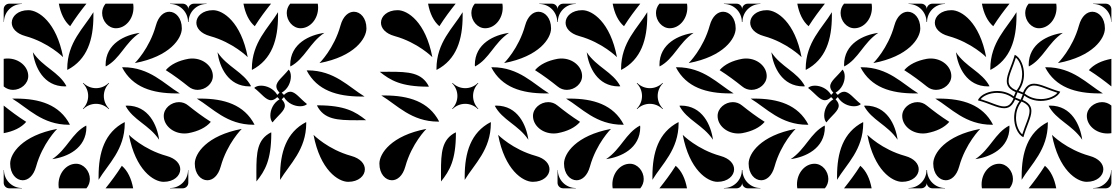

<svg xmlns="http://www.w3.org/2000/svg" viewBox="-20 -1020 6040 1040"><path d="M35.1 -133.8C35.1 -77.5 68.1 -43.6 103 -43.6C131.5 -43.6 161.3 -66.3 175.5 -117.8C210.2 -243.5 289.5 -321.8 289.5 -321.8C99.5 -285.8 35.1 -188.4 35.1 -133.8ZM0 -30C0 -13.4 13.4 0 30 0H98.8V-1.5C45.1 -1.5 1.5 -45.1 1.5 -98.8H0ZM43.6 -897C43.6 -868.5 66.2 -838.7 117.8 -824.5C243.4 -789.8 321.8 -710.5 321.8 -710.5C285.8 -900.5 188.4 -964.9 133.8 -964.9C77.5 -964.9 43.6 -931.9 43.6 -897ZM0 -901.3H1.5C1.5 -954.9 45.1 -998.5 98.8 -998.5V-1000H30C13.4 -1000 0 -986.6 0 -970ZM710.5 -678.3C900.5 -714.3 964.9 -811.6 964.9 -866.2C964.9 -922.5 931.9 -956.4 897 -956.4C868.5 -956.4 838.7 -933.8 824.5 -882.3C789.8 -756.6 710.5 -678.3 710.5 -678.3ZM901.2 -998.5C954.9 -998.5 998.5 -954.9 998.5 -901.3H1000V-970C1000 -986.6 986.6 -1000 970 -1000H901.2ZM678.2 -289.5C714.2 -99.5 811.6 -35.1 866.2 -35.1C922.5 -35.1 956.4 -68.1 956.4 -103C956.4 -131.5 933.8 -161.3 882.2 -175.5C756.5 -210.2 678.2 -289.5 678.2 -289.5ZM901.2 0H970C986.6 0 1000 -13.4 1000 -30V-98.8H998.5C998.5 -45.1 954.9 -1.5 901.2 -1.5ZM158 -737C169 -658 215 -552 332 -552L340 -553C299.2 -631 212 -656 158 -737ZM0 -551.8C15.4 -538.8 33.1 -533.2 50.5 -533.2C92.7 -533.2 133 -566.2 133 -608C133 -660 82.6 -703.1 21.5 -703.1C14.4 -703.1 7.3 -702.5 0 -701.3ZM46 -486C132 -434 208.3 -344.5 352.9 -344.2L358.8 -344.7C302.6 -453.3 194 -486 65 -486ZM0 -298.7C52.2 -308.2 95.5 -328.7 122 -360C76.7 -388.7 36.6 -418.9 0 -448.2ZM660 -447C700.8 -369 788 -344 842 -263C831 -342 785 -448 668 -448ZM867 -392C867 -340 917.4 -297 978.5 -297C985.6 -297 992.7 -297.5 1000 -298.7V-448.2C984.7 -461.2 966.9 -466.8 949.5 -466.8C907.3 -466.8 867 -433.8 867 -392ZM641.2 -655.3C697.4 -546.7 806 -514 935 -514H954C868 -566 791.7 -655.5 647.1 -655.8ZM878 -640C923.3 -611.4 963.4 -581.1 1000 -551.8V-701.3C947.8 -691.8 904.5 -671.3 878 -640ZM552 -668 553 -660C631 -700.8 656 -788 737 -842C658 -831 552 -785 552 -668ZM533.2 -949.5C533.2 -907.3 566.2 -867 608 -867C660 -867 703 -917.4 703 -978.5C703 -985.6 702.5 -992.7 701.3 -1000H551.8C538.8 -984.7 533.2 -966.9 533.2 -949.5ZM344.2 -647.1 344.7 -641.2C453.3 -697.4 486 -806 486 -935V-954C434 -868 344.5 -791.7 344.2 -647.1ZM298.7 -1000C308.2 -947.8 328.7 -904.5 360 -878C388.6 -923.3 418.9 -963.4 448.2 -1000ZM263 -158C342 -169 448 -215 448 -332L447 -340C369 -299.2 344 -212 263 -158ZM297 -21.5C297 -14.5 297.5 -7.3 298.7 0H448.2C461.2 -15.4 466.8 -33.1 466.8 -50.5C466.8 -92.7 433.8 -133 392 -133C340 -133 297 -82.6 297 -21.5ZM514 -46C566 -132 655.5 -208.3 655.8 -352.9L655.3 -358.8C546.7 -302.6 514 -194 514 -65ZM551.8 0H701.3C691.8 -52.2 671.3 -95.5 640 -122C611.3 -76.7 581.1 -36.6 551.8 0ZM429.1 -431.2 431.2 -429.1C450.2 -448.1 475.1 -457.6 500 -457.6C524.9 -457.6 549.8 -448.1 568.8 -429.1L570.9 -431.2C551.9 -450.2 542.4 -475.1 542.4 -500C542.4 -524.9 551.9 -549.8 570.9 -568.8L568.8 -570.9C549.8 -551.9 524.9 -542.4 500 -542.4C475.1 -542.4 450.2 -551.9 431.2 -570.9L429.1 -568.8C448.1 -549.8 457.6 -524.9 457.6 -500C457.6 -475.1 448.1 -450.2 429.1 -431.2Z M1035.1 -133.8C1035.1 -77.5 1068.1 -43.6 1103 -43.6C1131.5 -43.6 1161.3 -66.3 1175.5 -117.8C1210.2 -243.5 1289.5 -321.8 1289.5 -321.8C1099.5 -285.8 1035.1 -188.4 1035.1 -133.8ZM1710.5 -678.3C1900.5 -714.3 1964.9 -811.6 1964.9 -866.2C1964.9 -922.5 1931.9 -956.4 1897 -956.4C1868.5 -956.4 1838.7 -933.8 1824.5 -882.3C1789.8 -756.6 1710.5 -678.3 1710.5 -678.3ZM1357 -543.6C1395.6 -514.2 1419.5 -477.1 1448.1 -477.1C1458.5 -477.1 1469.5 -482 1482 -494L1494 -482C1459.4 -461.7 1444.4 -424.1 1444.4 -394.2C1444.4 -378.4 1448.6 -364.8 1456.3 -357C1486.4 -395.5 1523.1 -419.4 1523.1 -447.8C1523.1 -458.3 1518.1 -469.4 1506 -482L1518 -494C1538.3 -459.4 1575.9 -444.4 1605.8 -444.4C1621.6 -444.4 1635.2 -448.6 1643 -456.3C1604.6 -486.4 1580.6 -523.1 1552.2 -523.1C1541.7 -523.1 1530.7 -518.1 1518 -506L1506 -518C1540.6 -538.3 1555.6 -575.9 1555.6 -605.8C1555.6 -621.6 1551.4 -635.2 1543.7 -643C1513.6 -604.6 1476.9 -580.6 1476.9 -552.2C1476.9 -541.7 1481.9 -530.7 1494 -518L1482 -506C1461.7 -540.6 1424.1 -556 1394.3 -556C1378.4 -556 1364.8 -551.7 1357 -543.6ZM1043.6 -897C1043.6 -868.5 1066.3 -838.7 1117.8 -824.5C1243.5 -789.8 1321.8 -710.5 1321.8 -710.5C1285.8 -900.5 1188.4 -964.9 1133.8 -964.9C1077.5 -964.9 1043.6 -931.9 1043.6 -897ZM1000 -901.3H1001.5C1001.5 -954.9 1045.1 -998.5 1098.8 -998.5V-1000H1030C1013.4 -1000 1000 -986.6 1000 -970ZM1158 -737C1169 -658 1215 -552 1332 -552L1340 -553C1299.2 -631 1212 -656 1158 -737ZM1000 -551.8C1015.4 -538.8 1033.1 -533.2 1050.5 -533.2C1092.7 -533.2 1133 -566.2 1133 -608C1133 -660 1082.6 -703.1 1021.5 -703.1C1014.5 -703.1 1007.3 -702.5 1000 -701.3ZM1046 -486C1132 -434 1208.3 -344.5 1352.9 -344.2L1358.8 -344.7C1302.6 -453.3 1194 -486 1065 -486ZM1000 -298.7C1052.2 -308.2 1095.5 -328.7 1122 -360C1076.7 -388.7 1036.6 -418.9 1000 -448.2ZM1552 -668 1553 -660C1631 -700.8 1656 -788 1737 -842C1658 -831 1552 -785 1552 -668ZM1533.2 -949.5C1533.2 -907.3 1566.2 -867 1608 -867C1660 -867 1703.1 -917.4 1703.1 -978.5C1703.1 -985.6 1702.5 -992.7 1701.3 -1000H1551.8C1538.8 -984.7 1533.2 -966.9 1533.2 -949.5ZM1344.2 -647.1 1344.7 -641.2C1453.3 -697.4 1486 -806 1486 -935V-954C1434 -868 1344.5 -791.7 1344.2 -647.1ZM1298.7 -1000C1308.2 -947.8 1328.7 -904.5 1360 -878C1388.7 -923.3 1418.9 -963.4 1448.2 -1000ZM1497.1 -64.6C1497.1 -57.9 1497.1 -52.2 1497.2 -45.5C1549.4 -131.5 1638.5 -208.3 1638.8 -352.9L1638.3 -358.8C1529.7 -302.6 1497.5 -193.4 1497.1 -64.6ZM1368.7 -89.4C1368.7 -78.7 1368.8 -67.6 1368.8 -56.3C1368.8 -49.9 1368.8 -43.6 1369 -37.1C1415.9 -95.5 1449.2 -153 1449.5 -297.6L1449 -303.4C1372.4 -265.5 1368.7 -192.2 1368.7 -89.4ZM1641.2 -638.3C1697.4 -529.7 1806.6 -497.5 1935.4 -497.1C1942.1 -497.1 1947.8 -497.1 1954.5 -497.2C1868.5 -549.4 1791.7 -638.5 1647.1 -638.8ZM1696.6 -449C1734.6 -372.4 1807.8 -368.7 1910.6 -368.7C1921.3 -368.7 1932.4 -368.8 1943.7 -368.8C1950.1 -368.8 1956.4 -368.8 1962.9 -369C1904.5 -415.9 1847 -449.2 1702.4 -449.5ZM1678.3 -289.5C1714.3 -99.5 1811.6 -35.1 1866.2 -35.1C1922.5 -35.1 1956.4 -68.1 1956.4 -103C1956.4 -131.5 1933.8 -161.3 1882.3 -175.5C1756.6 -210.2 1678.3 -289.5 1678.3 -289.5Z M2035.1 -133.8C2035.1 -77.5 2068.1 -43.6 2103 -43.6C2131.5 -43.6 2161.3 -66.3 2175.5 -117.8C2210.2 -243.5 2289.5 -321.8 2289.5 -321.8C2099.5 -285.8 2035.1 -188.4 2035.1 -133.8ZM2045.5 -502.8C2131.5 -450.6 2208.3 -361.5 2352.9 -361.2L2358.8 -361.7C2302.6 -470.3 2193.4 -502.5 2064.6 -502.9C2057.9 -502.9 2052.2 -502.9 2045.5 -502.8ZM2037.1 -631C2095.5 -584.1 2153 -550.8 2297.6 -550.5L2303.4 -551C2265.5 -627.6 2192.2 -631.3 2089.4 -631.3C2078.7 -631.3 2067.6 -631.2 2056.3 -631.2C2049.9 -631.2 2043.6 -631.2 2037.1 -631ZM2497.1 -64.6C2497.1 -57.9 2497.1 -52.2 2497.2 -45.5C2549.4 -131.5 2638.5 -208.3 2638.8 -352.9L2638.3 -358.8C2529.7 -302.6 2497.5 -193.4 2497.1 -64.6ZM2368.7 -89.4C2368.7 -78.7 2368.8 -67.6 2368.8 -56.3C2368.8 -49.9 2368.8 -43.6 2369 -37.1C2415.9 -95.5 2449.2 -153 2449.5 -297.6L2449 -303.4C2372.4 -265.5 2368.7 -192.2 2368.7 -89.4ZM2552 -668 2553 -660C2631 -700.8 2656 -788 2737 -842C2658 -831 2552 -785 2552 -668ZM2533.2 -949.5C2533.2 -907.3 2566.2 -867 2608 -867C2660 -867 2703 -917.4 2703 -978.5C2703 -985.6 2702.5 -992.7 2701.3 -1000H2551.8C2538.8 -984.7 2533.2 -966.9 2533.2 -949.5ZM2344.2 -647.1 2344.7 -641.2C2453.3 -697.4 2486 -806 2486 -935V-954C2434 -868 2344.5 -791.7 2344.2 -647.1ZM2298.7 -1000C2308.2 -947.8 2328.7 -904.5 2360 -878C2388.6 -923.3 2418.9 -963.4 2448.2 -1000ZM2660 -447C2700.8 -369 2788 -344 2842 -263C2831 -342 2785 -448 2668 -448ZM2867 -392C2867 -340 2917.4 -297 2978.5 -297C2985.6 -297 2992.7 -297.5 3000 -298.7V-448.2C2984.7 -461.2 2966.9 -466.8 2949.5 -466.8C2907.3 -466.8 2867 -433.8 2867 -392ZM2641.2 -655.3C2697.4 -546.7 2806 -514 2935 -514H2954C2868 -566 2791.7 -655.5 2647.1 -655.8ZM2878 -640C2923.3 -611.3 2963.4 -581.1 3000 -551.8V-701.3C2947.8 -691.8 2904.5 -671.3 2878 -640ZM2710.5 -678.3C2900.5 -714.3 2964.9 -811.6 2964.9 -866.2C2964.9 -922.5 2931.9 -956.4 2897 -956.4C2868.5 -956.4 2838.7 -933.8 2824.5 -882.3C2789.8 -756.6 2710.5 -678.3 2710.5 -678.3ZM2901.2 -998.5C2954.9 -998.5 2998.5 -954.9 2998.5 -901.3H3000V-970C3000 -986.6 2986.6 -1000 2970 -1000H2901.2ZM2429.1 -431.2 2431.2 -429.1C2450.2 -448.1 2475.1 -457.6 2500 -457.6C2524.9 -457.6 2549.8 -448.1 2568.8 -429.1L2570.9 -431.2C2551.9 -450.2 2542.4 -475.1 2542.4 -500C2542.4 -524.9 2551.9 -549.8 2570.9 -568.8L2568.8 -570.9C2549.8 -551.9 2524.9 -542.4 2500 -542.4C2475.1 -542.4 2450.2 -551.9 2431.2 -570.9L2429.1 -568.8C2448.1 -549.8 2457.6 -524.9 2457.6 -500C2457.6 -475.1 2448.1 -450.2 2429.1 -431.2ZM2678.2 -289.5C2714.2 -99.5 2811.6 -35.1 2866.2 -35.1C2922.5 -35.1 2956.4 -68.1 2956.4 -103C2956.4 -131.5 2933.8 -161.3 2882.2 -175.5C2756.5 -210.2 2678.2 -289.5 2678.2 -289.5ZM2043.6 -897C2043.6 -868.5 2066.2 -838.7 2117.8 -824.5C2243.4 -789.8 2321.8 -710.5 2321.8 -710.5C2285.8 -900.5 2188.4 -964.9 2133.8 -964.9C2077.5 -964.9 2043.6 -931.9 2043.6 -897Z M3035.1 -133.8C3035.1 -77.5 3068.1 -43.6 3103 -43.6C3131.5 -43.6 3161.3 -66.3 3175.5 -117.8C3210.2 -243.5 3289.5 -321.8 3289.5 -321.8C3099.5 -285.8 3035.1 -188.4 3035.1 -133.8ZM3000 -30C3000 -13.4 3013.4 0 3030 0H3098.8V-1.5C3045.1 -1.5 3001.5 -45.1 3001.5 -98.8H3000ZM3043.6 -897C3043.6 -868.5 3066.2 -838.7 3117.8 -824.5C3243.4 -789.8 3321.8 -710.5 3321.8 -710.5C3285.8 -900.5 3188.4 -964.9 3133.8 -964.9C3077.5 -964.9 3043.6 -931.9 3043.6 -897ZM3000 -901.3H3001.5C3001.5 -954.9 3045.1 -998.5 3098.8 -998.5V-1000H3030C3013.4 -1000 3000 -986.6 3000 -970ZM3710.5 -678.3C3900.5 -714.3 3964.9 -811.6 3964.9 -866.2C3964.9 -922.5 3931.9 -956.4 3897 -956.4C3868.5 -956.4 3838.7 -933.8 3824.5 -882.3C3789.8 -756.6 3710.5 -678.3 3710.5 -678.3ZM3901.2 -998.5C3954.9 -998.5 3998.5 -954.9 3998.5 -901.3H4000V-970C4000 -986.6 3986.6 -1000 3970 -1000H3901.2ZM3678.2 -289.5C3714.2 -99.5 3811.6 -35.1 3866.2 -35.1C3922.5 -35.1 3956.4 -68.1 3956.4 -103C3956.4 -131.5 3933.8 -161.3 3882.2 -175.5C3756.5 -210.2 3678.2 -289.5 3678.2 -289.5ZM3901.2 0H3970C3986.6 0 4000 -13.4 4000 -30V-98.8H3998.5C3998.5 -45.1 3954.9 -1.5 3901.2 -1.5ZM3158 -737C3169 -658 3215 -552 3332 -552L3340 -553C3299.2 -631 3212 -656 3158 -737ZM3000 -551.8C3015.4 -538.8 3033.1 -533.2 3050.5 -533.2C3092.7 -533.2 3133 -566.2 3133 -608C3133 -660 3082.6 -703.1 3021.5 -703.1C3014.4 -703.1 3007.3 -702.5 3000 -701.3ZM3046 -486C3132 -434 3208.3 -344.5 3352.9 -344.2L3358.8 -344.7C3302.6 -453.3 3194 -486 3065 -486ZM3000 -298.7C3052.2 -308.2 3095.5 -328.7 3122 -360C3076.7 -388.7 3036.6 -418.9 3000 -448.2ZM3660 -447C3700.8 -369 3788 -344 3842 -263C3831 -342 3785 -448 3668 -448ZM3867 -392C3867 -340 3917.4 -297 3978.5 -297C3985.6 -297 3992.7 -297.5 4000 -298.7V-448.2C3984.7 -461.2 3966.9 -466.8 3949.5 -466.8C3907.3 -466.8 3867 -433.8 3867 -392ZM3641.2 -655.3C3697.4 -546.7 3806 -514 3935 -514H3954C3868 -566 3791.7 -655.5 3647.1 -655.8ZM3878 -640C3923.3 -611.4 3963.4 -581.1 4000 -551.8V-701.3C3947.8 -691.8 3904.5 -671.3 3878 -640ZM3552 -668 3553 -660C3631 -700.8 3656 -788 3737 -842C3658 -831 3552 -785 3552 -668ZM3533.2 -949.5C3533.2 -907.3 3566.2 -867 3608 -867C3660 -867 3703 -917.4 3703 -978.5C3703 -985.6 3702.5 -992.7 3701.3 -1000H3551.8C3538.8 -984.7 3533.2 -966.9 3533.2 -949.5ZM3344.2 -647.1 3344.7 -641.2C3453.3 -697.4 3486 -806 3486 -935V-954C3434 -868 3344.5 -791.7 3344.2 -647.1ZM3298.7 -1000C3308.2 -947.8 3328.7 -904.5 3360 -878C3388.6 -923.3 3418.9 -963.4 3448.2 -1000ZM3263 -158C3342 -169 3448 -215 3448 -332L3447 -340C3369 -299.2 3344 -212 3263 -158ZM3297 -21.5C3297 -14.5 3297.5 -7.3 3298.7 0H3448.2C3461.2 -15.4 3466.8 -33.1 3466.8 -50.5C3466.8 -92.7 3433.8 -133 3392 -133C3340 -133 3297 -82.6 3297 -21.5ZM3514 -46C3566 -132 3655.5 -208.3 3655.8 -352.9L3655.3 -358.8C3546.7 -302.6 3514 -194 3514 -65ZM3551.8 0H3701.3C3691.8 -52.2 3671.3 -95.5 3640 -122C3611.3 -76.7 3581.1 -36.6 3551.8 0ZM3429.1 -431.2 3431.2 -429.1C3450.2 -448.1 3475.1 -457.6 3500 -457.6C3524.9 -457.6 3549.8 -448.1 3568.8 -429.1L3570.9 -431.2C3551.9 -450.2 3542.4 -475.1 3542.4 -500C3542.4 -524.9 3551.9 -549.8 3570.9 -568.8L3568.8 -570.9C3549.8 -551.9 3524.9 -542.4 3500 -542.4C3475.1 -542.4 3450.2 -551.9 3431.2 -570.9L3429.1 -568.8C3448.1 -549.8 3457.6 -524.9 3457.6 -500C3457.6 -475.1 3448.1 -450.2 3429.1 -431.2Z M4357 -543.6C4395.6 -514.2 4419.5 -477.1 4448.1 -477.1C4458.5 -477.1 4469.5 -482 4482 -494L4494 -482C4459.4 -461.7 4444.4 -424.1 4444.4 -394.2C4444.4 -378.4 4448.6 -364.8 4456.3 -357C4486.4 -395.5 4523.1 -419.4 4523.1 -447.8C4523.1 -458.3 4518.1 -469.4 4506 -482L4518 -494C4538.3 -459.4 4575.9 -444.4 4605.8 -444.4C4621.6 -444.4 4635.2 -448.6 4643 -456.3C4604.5 -486.4 4580.6 -523.1 4552.2 -523.1C4541.7 -523.1 4530.7 -518.1 4518 -506L4506 -518C4540.6 -538.3 4555.6 -575.9 4555.6 -605.8C4555.6 -621.6 4551.4 -635.2 4543.7 -643C4513.6 -604.5 4476.9 -580.6 4476.9 -552.2C4476.9 -541.7 4481.9 -530.7 4494 -518L4482 -506C4461.7 -540.6 4424.1 -556 4394.2 -556C4378.4 -556 4364.8 -551.7 4357 -543.6ZM4263 -158C4342 -169 4448 -215 4448 -332L4447 -340C4369 -299.2 4344 -212 4263 -158ZM4297 -21.5C4297 -14.5 4297.5 -7.3 4298.7 0H4448.2C4461.2 -15.4 4466.8 -33.1 4466.8 -50.5C4466.8 -92.7 4433.8 -133 4392 -133C4340 -133 4297 -82.6 4297 -21.5ZM4514 -46C4566 -132 4655.5 -208.3 4655.8 -352.9L4655.3 -358.8C4546.7 -302.6 4514 -194 4514 -65ZM4551.8 0H4701.3C4691.8 -52.2 4671.3 -95.5 4640 -122C4611.3 -76.7 4581.1 -36.6 4551.8 0ZM4552 -668 4553 -660C4631 -700.8 4656 -788 4737 -842C4658 -831 4552 -785 4552 -668ZM4533.2 -949.5C4533.2 -907.3 4566.2 -867 4608 -867C4660 -867 4703 -917.4 4703 -978.5C4703 -985.6 4702.5 -992.7 4701.3 -1000H4551.8C4538.8 -984.7 4533.2 -966.9 4533.2 -949.5ZM4344.2 -647.1 4344.7 -641.2C4453.3 -697.4 4486 -806 4486 -935V-954C4434 -868 4344.5 -791.7 4344.2 -647.1ZM4298.7 -1000C4308.2 -947.8 4328.7 -904.5 4360 -878C4388.6 -923.3 4418.9 -963.4 4448.2 -1000ZM4660 -447C4700.8 -369 4788 -344 4842 -263C4831 -342 4785 -448 4668 -448ZM4867 -392C4867 -340 4917.4 -297 4978.5 -297C4985.6 -297 4992.7 -297.5 5000 -298.7V-448.2C4984.7 -461.2 4966.9 -466.8 4949.5 -466.8C4907.3 -466.8 4867 -433.8 4867 -392ZM4641.2 -655.3C4697.4 -546.7 4806 -514 4935 -514H4954C4868 -566 4791.7 -655.5 4647.1 -655.8ZM4878 -640C4923.3 -611.3 4963.4 -581.1 5000 -551.8V-701.3C4947.8 -691.8 4904.5 -671.3 4878 -640ZM4158 -737C4169 -658 4215 -552 4332 -552L4340 -553C4299.2 -631 4212 -656 4158 -737ZM4000 -551.8C4015.4 -538.8 4033.1 -533.2 4050.5 -533.2C4092.7 -533.2 4133 -566.2 4133 -608C4133 -660 4082.6 -703.1 4021.5 -703.1C4014.4 -703.1 4007.3 -702.5 4000 -701.3ZM4046 -486C4132 -434 4208.3 -344.5 4352.9 -344.2L4358.8 -344.7C4302.6 -453.3 4194 -486 4065 -486ZM4000 -298.7C4052.2 -308.2 4095.5 -328.7 4122 -360C4076.7 -388.7 4036.6 -418.9 4000 -448.2ZM4678.2 -289.5C4714.2 -99.5 4811.6 -35.1 4866.2 -35.1C4922.5 -35.1 4956.4 -68.1 4956.4 -103C4956.4 -131.5 4933.8 -161.3 4882.2 -175.5C4756.5 -210.2 4678.2 -289.5 4678.2 -289.5ZM4901.2 0H4970C4986.6 0 5000 -13.4 5000 -30V-98.8H4998.5C4998.5 -45.1 4954.9 -1.5 4901.2 -1.5ZM4710.5 -678.3C4900.5 -714.3 4964.9 -811.6 4964.9 -866.2C4964.9 -922.5 4931.9 -956.4 4897 -956.4C4868.5 -956.4 4838.7 -933.8 4824.5 -882.3C4789.8 -756.6 4710.5 -678.3 4710.5 -678.3ZM4901.2 -998.5C4954.9 -998.5 4998.5 -954.9 4998.5 -901.3H5000V-970C5000 -986.6 4986.6 -1000 4970 -1000H4901.2ZM4043.6 -897C4043.6 -868.5 4066.2 -838.7 4117.8 -824.5C4243.4 -789.8 4321.8 -710.5 4321.8 -710.5C4285.8 -900.5 4188.4 -964.9 4133.8 -964.9C4077.5 -964.9 4043.6 -931.9 4043.6 -897ZM4000 -901.3H4001.5C4001.5 -954.9 4045.1 -998.5 4098.8 -998.5V-1000H4030C4013.4 -1000 4000 -986.6 4000 -970ZM4035.1 -133.8C4035.1 -77.5 4068.1 -43.6 4103 -43.6C4131.5 -43.6 4161.3 -66.3 4175.5 -117.8C4210.2 -243.5 4289.5 -321.8 4289.5 -321.8C4099.5 -285.8 4035.1 -188.4 4035.1 -133.8ZM4000 -30C4000 -13.4 4013.4 0 4030 0H4098.8V-1.5C4045.1 -1.5 4001.5 -45.1 4001.5 -98.8H4000Z M5263 -158C5342 -169 5448 -215 5448 -332L5447 -340C5369 -299.2 5344 -212 5263 -158ZM5297 -21.5C5297 -14.5 5297.5 -7.3 5298.7 0H5448.2C5461.2 -15.4 5466.8 -33.1 5466.8 -50.5C5466.8 -92.7 5433.8 -133 5392 -133C5340 -133 5297 -82.6 5297 -21.5ZM5514 -46C5566 -132 5655.5 -208.3 5655.8 -352.9L5655.3 -358.8C5546.7 -302.6 5514 -194 5514 -65ZM5551.8 0H5701.3C5691.8 -52.2 5671.3 -95.5 5640 -122C5611.3 -76.7 5581.1 -36.6 5551.8 0ZM5552 -668 5553 -660C5631 -700.8 5656 -788 5737 -842C5658 -831 5552 -785 5552 -668ZM5533.2 -949.5C5533.2 -907.3 5566.2 -867 5608 -867C5660 -867 5703 -917.4 5703 -978.5C5703 -985.6 5702.5 -992.7 5701.3 -1000H5551.8C5538.8 -984.7 5533.2 -966.9 5533.2 -949.5ZM5344.2 -647.1 5344.7 -641.2C5453.3 -697.4 5486 -806 5486 -935V-954C5434 -868 5344.5 -791.7 5344.2 -647.1ZM5298.7 -1000C5308.2 -947.8 5328.7 -904.5 5360 -878C5388.6 -923.3 5418.9 -963.4 5448.2 -1000ZM5660 -447C5700.8 -369 5788 -344 5842 -263C5831 -342 5785 -448 5668 -448ZM5867 -392C5867 -340 5917.4 -297 5978.5 -297C5985.6 -297 5992.7 -297.5 6000 -298.7V-448.2C5984.7 -461.2 5966.9 -466.8 5949.5 -466.8C5907.3 -466.8 5867 -433.8 5867 -392ZM5641.2 -655.3C5697.4 -546.7 5806 -514 5935 -514H5954C5868 -566 5791.7 -655.5 5647.1 -655.8ZM5878 -640C5923.3 -611.3 5963.4 -581.1 6000 -551.8V-701.3C5947.8 -691.8 5904.5 -671.3 5878 -640ZM5158 -737C5169 -658 5215 -552 5332 -552L5340 -553C5299.2 -631 5212 -656 5158 -737ZM5000 -551.8C5015.4 -538.8 5033.1 -533.2 5050.5 -533.2C5092.7 -533.2 5133 -566.2 5133 -608C5133 -660 5082.6 -703.1 5021.5 -703.1C5014.4 -703.1 5007.3 -702.5 5000 -701.3ZM5046 -486C5132 -434 5208.3 -344.5 5352.9 -344.2L5358.8 -344.7C5302.6 -453.3 5194 -486 5065 -486ZM5000 -298.7C5052.2 -308.2 5095.5 -328.7 5122 -360C5076.7 -388.7 5036.6 -418.9 5000 -448.2ZM5678.2 -289.5C5714.2 -99.5 5811.6 -35.1 5866.2 -35.1C5922.5 -35.1 5956.4 -68.1 5956.4 -103C5956.4 -131.5 5933.8 -161.3 5882.2 -175.5C5756.5 -210.2 5678.2 -289.5 5678.2 -289.5ZM5901.2 0H5970C5986.6 0 6000 -13.4 6000 -30V-98.8H5998.5C5998.5 -45.1 5954.9 -1.5 5901.2 -1.5ZM5710.5 -678.3C5900.5 -714.3 5964.9 -811.6 5964.9 -866.2C5964.9 -922.5 5931.9 -956.4 5897 -956.4C5868.5 -956.4 5838.7 -933.8 5824.5 -882.3C5789.8 -756.6 5710.5 -678.3 5710.5 -678.3ZM5901.2 -998.5C5954.9 -998.5 5998.5 -954.9 5998.5 -901.3H6000V-970C6000 -986.6 5986.6 -1000 5970 -1000H5901.2ZM5043.6 -897C5043.6 -868.5 5066.2 -838.7 5117.8 -824.5C5243.4 -789.8 5321.8 -710.5 5321.8 -710.5C5285.8 -900.5 5188.4 -964.9 5133.8 -964.9C5077.5 -964.9 5043.6 -931.9 5043.6 -897ZM5000 -901.3H5001.5C5001.5 -954.9 5045.1 -998.5 5098.8 -998.5V-1000H5030C5013.4 -1000 5000 -986.6 5000 -970ZM5035.1 -133.8C5035.1 -77.5 5068.1 -43.6 5103 -43.6C5131.5 -43.6 5161.3 -66.3 5175.5 -117.8C5210.2 -243.5 5289.5 -321.8 5289.5 -321.8C5099.5 -285.8 5035.1 -188.4 5035.1 -133.8ZM5000 -30C5000 -13.4 5013.4 0 5030 0H5098.8V-1.5C5045.1 -1.5 5001.5 -45.1 5001.5 -98.8H5000ZM5277 -476.5C5335.1 -461.6 5382.5 -433.7 5419.5 -433.7C5427.4 -433.7 5434.8 -435 5441.7 -437.9C5456.1 -444 5468.4 -457.2 5478.7 -481.2L5502.3 -471.6C5481.6 -443.9 5473.3 -412 5473.3 -382.1C5473.3 -360 5477.8 -338.9 5485.3 -321.4C5494.5 -299.5 5508.3 -283.2 5523.5 -277C5539.1 -335.2 5566.7 -382.4 5566.7 -419.1C5566.7 -427.1 5565.4 -434.5 5562.5 -441.5C5556.3 -455.9 5543 -468.3 5518.8 -478.7L5528.4 -502.3C5556.1 -481.6 5588 -473.3 5617.9 -473.3C5640 -473.3 5661.1 -477.8 5678.6 -485.3C5700.5 -494.5 5716.8 -508.3 5723 -523.5C5664.8 -539.1 5617.6 -566.7 5580.9 -566.7C5572.9 -566.7 5565.5 -565.4 5558.5 -562.5C5544.1 -556.3 5531.7 -543 5521.3 -518.8L5497.7 -528.4C5518.4 -556.1 5526.7 -588 5526.7 -617.9C5526.7 -640 5522.2 -661.1 5514.7 -678.6C5505.5 -700.5 5491.7 -716.8 5476.5 -723C5460.9 -664.8 5433.3 -617.6 5433.3 -580.9C5433.3 -572.9 5434.6 -565.5 5437.5 -558.6C5443.7 -544.1 5457 -531.7 5481.2 -521.3L5471.6 -497.7C5443.6 -518.6 5411.3 -527.1 5381 -527.1C5359.2 -527.1 5338.5 -522.7 5321.2 -515.3C5299.3 -506.1 5283 -492.1 5277 -476.5ZM5479.9 -491.5 5491.5 -520.1C5497.2 -517.8 5505.8 -514.3 5520.1 -508.5C5519 -505.7 5510.9 -485.6 5508.5 -479.9ZM5443.3 -581C5443.3 -612.7 5466.7 -655.9 5482.6 -707.8C5485.5 -705.3 5496.3 -696.5 5505.5 -674.7C5512.4 -658.4 5516.7 -638.7 5516.7 -618.1C5516.7 -590 5508.9 -560.1 5489.7 -534.3L5486.4 -530C5472.1 -536.1 5453.9 -545.5 5446.7 -562.5C5444.3 -568.1 5443.3 -574.3 5443.3 -581ZM5292 -482.7C5296.8 -488.8 5306.8 -498.4 5325.1 -506.1C5341.1 -512.9 5360.5 -517 5380.9 -517C5409.2 -517 5439.6 -509.1 5465.7 -489.7L5470 -486.4C5464 -472.3 5454.6 -454.2 5437.8 -447.1C5432 -444.6 5425.7 -443.5 5419 -443.5C5388.5 -443.5 5348.6 -466.1 5292 -482.7ZM5483.3 -381.9C5483.3 -410 5491.1 -439.9 5510.3 -465.7L5513.5 -470C5527.9 -463.9 5546.1 -454.5 5553.3 -437.5C5555.7 -431.9 5556.7 -425.7 5556.7 -419C5556.7 -387.3 5533.3 -344.1 5517.4 -292.2C5514.5 -294.7 5503.7 -303.5 5494.5 -325.3C5487.5 -341.6 5483.3 -361.3 5483.3 -381.9ZM5530 -513.6C5536.1 -527.9 5545.5 -546.1 5562.5 -553.3C5568.1 -555.7 5574.3 -556.7 5581 -556.7C5612.7 -556.7 5655.9 -533.3 5707.8 -517.4C5705.3 -514.5 5696.5 -503.7 5674.7 -494.5C5658.4 -487.5 5638.7 -483.3 5618 -483.3C5590 -483.3 5560.1 -491.1 5534.3 -510.3Z"/></svg>

Font: GlukFrames07
Style: Medium
Weight: 500
Monospace: yes
Designer: gluk
Foundry: gluk
Version: Version 1.00